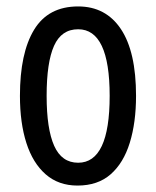

<svg xmlns="http://www.w3.org/2000/svg" viewBox="-20 -567 485 597"><path d="M403 -269Q403 -186 383.5 -123Q364 -60 324 -25Q284 10 221 10Q162 10 122 -25Q82 -60 62 -122.5Q42 -185 42 -269Q42 -402 86 -474.5Q130 -547 223 -547Q309 -547 356 -476.5Q403 -406 403 -269ZM125 -269Q125 -166 148.5 -113.5Q172 -61 223 -61Q321 -61 321 -269Q321 -476 223 -476Q171 -476 148 -424.5Q125 -373 125 -269Z"/></svg>

Font: Noto Sans Lao ExtraCondensed
Style: Regular
Weight: 400
Width: 2
Designer: Monotype Design Team
Foundry: Monotype Imaging Inc.
Version: Version 2.004; ttfautohint (v1.8.4.7-5d5b)